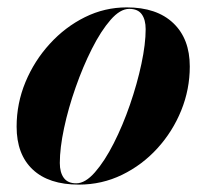

<svg xmlns="http://www.w3.org/2000/svg" viewBox="-20 -490 563 520"><path d="M193.5 10Q112 10 68.5 -31Q25 -72 25 -147Q25 -210 49 -267.8Q73 -325.5 114.8 -371.2Q156.5 -417 210 -443.5Q263.5 -470 323 -470Q404.5 -470 449.2 -427.5Q494 -385 494 -310Q494 -248 470.8 -190.8Q447.5 -133.5 406.2 -88.2Q365 -43 310.5 -16.5Q256 10 193.5 10ZM186.5 6.5Q211 6.5 237.2 -23.5Q263.5 -53.5 288 -101.8Q312.5 -150 332 -206.5Q351.5 -263 363 -317Q374.5 -371 374.5 -411Q374.5 -436.5 364 -451.2Q353.5 -466 330 -466Q305.5 -466 279.5 -436.2Q253.5 -406.5 229 -358Q204.5 -309.5 184.8 -253.2Q165 -197 153.5 -143Q142 -89 142 -48.5Q142 -23 152.8 -8.2Q163.5 6.5 186.5 6.5Z"/></svg>

Font: Bodoni* 48pt
Style: Bold Italic
Weight: 700
Italic angle: -13°
Version: Version 2.3